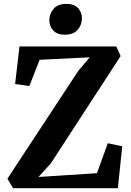

<svg xmlns="http://www.w3.org/2000/svg" viewBox="-20 -990 690 1010"><path d="M48.5 0 19 -50 392 -617.5 452 -688.5 188.5 -675.5 134.5 -537.5 59.5 -548 82.5 -745.5H591.5L614.5 -695L247 -130L182.5 -59L490 -79L547 -236.5L623 -220.5L600 0ZM320.5 -807.5Q280 -807.5 259.8 -830Q239.5 -852.5 239.5 -882Q239.5 -917.5 261.8 -943.5Q284 -969.5 329 -969.5H330Q371 -969.5 391 -947Q411 -924.5 411 -895Q411 -859.5 388.8 -833.5Q366.5 -807.5 321.5 -807.5Z"/></svg>

Font: Merriweather 28pt
Style: Bold
Weight: 700
Version: Version 2.100